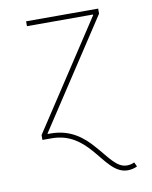

<svg xmlns="http://www.w3.org/2000/svg" viewBox="-84 -609 692 876"><g transform="rotate(-10 261.5 -171.0)"><path d="M77.1 0H119.6C202.1 0 252.4 42 293 87.9C341.8 143.1 376.5 204.1 437 204.1C450.2 204.1 465.8 201.2 481 194.3L471.7 173.8C459 179.7 448.2 181.6 437 181.6C389.6 181.6 360.4 129.9 309.6 73.2C268.1 25.4 211.4 -22.5 119.6 -22.5H105.5V-25.4L431.6 -522.5V-545.9H97.7V-523.4H403.8V-520.5L77.1 -22.5Z"/></g></svg>

Font: Raveo Thin
Style: Regular
Weight: 100
Designer: Jakub Foglar, Rasmus Andersson (Inter)
Foundry: Jakubfoglar.com
Version: Version 1.100;Glyphs 3.2.3 (3260)